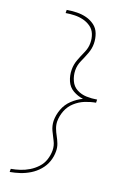

<svg xmlns="http://www.w3.org/2000/svg" viewBox="-104 -899 785 1117"><g transform="rotate(10 288.0 -340.0)"><path d="M34 153Q65 153 96 148.5Q127 144 158 132Q189 120 215.5 98.5Q242 77 258 48Q274 19 279 -13Q283 -36 278.5 -58.5Q274 -81 267 -101Q260 -121 256 -142Q252 -163 255 -184Q261 -218 279.5 -248.5Q298 -279 328.5 -298Q359 -317 392.5 -324Q426 -331 459 -331L462 -350Q430 -350 398.5 -356.5Q367 -363 342.5 -382Q318 -401 310 -432.5Q302 -464 307 -496Q312 -527 330.5 -554Q349 -581 365.5 -609Q382 -637 387 -667Q392 -698 386.5 -728Q381 -758 361 -779Q341 -800 314.5 -812Q288 -824 258 -828.5Q228 -833 197 -833L194 -814Q221 -814 248 -810Q275 -806 299 -795.5Q323 -785 341.5 -766.5Q360 -748 365.5 -721.5Q371 -695 366 -667Q361 -637 342.5 -610Q324 -583 307.5 -555Q291 -527 286 -496Q280 -461 288 -427Q296 -393 322 -371.5Q348 -350 380 -340Q344 -330 311.5 -308.5Q279 -287 259.5 -253.5Q240 -220 234 -184Q230 -154 237.5 -126Q245 -98 254 -70.5Q263 -43 258 -13Q253 15 239 41.5Q225 68 200.5 86.5Q176 105 148.5 115.5Q121 126 93 130Q65 134 37 134Z"/></g></svg>

Font: Iosevka Sparkle Thin
Style: Italic
Weight: 100
Italic angle: -9°
Designer: Belleve Invis
Foundry: Belleve Invis
Version: Version 4.5.0; ttfautohint (v1.8.3)